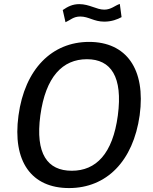

<svg xmlns="http://www.w3.org/2000/svg" viewBox="-20 -946 776 976"><path d="M598 -859 589 -926C564 -918 545 -897 510 -897C470 -897 435 -925 383 -925C348 -925 324 -912 299 -895L313 -833C338 -844 353 -862 388 -862C431 -862 457 -836 510 -836C548 -836 578 -848 598 -859ZM331 10C521 10 657 -126 690 -360C722 -596 621 -733 433 -733C244 -733 106 -595 74 -359C42 -125 140 10 331 10ZM345 -78C221 -78 159 -164 185 -359C212 -556 298 -645 422 -645C544 -645 605 -556 579 -359C553 -164 468 -78 345 -78Z"/></svg>

Font: United Sans Medium
Style: Italic
Weight: 500
Italic angle: -8°
Designer: Pablo Impallari, Rodrigo Fuenzalida (Modified by Dan O. Williams)
Version: Version 1.000;PS 001.000;hotconv 1.0.88;makeotf.lib2.5.64775